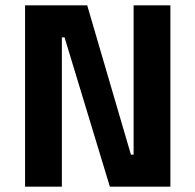

<svg xmlns="http://www.w3.org/2000/svg" viewBox="-20 -700 733 720"><path d="M74 0V-680H307L471 -120H481V-680H619V0H392L222 -560H212V0Z"/></svg>

Font: TitilliumText
Style: ExtraBold
Weight: 800
Designer: Accademia di Belle Arti di Urbino and others
Foundry: Accademia di Belle Arti di Urbino and others.
Version: Version 60.001